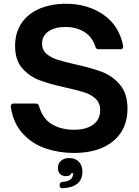

<svg xmlns="http://www.w3.org/2000/svg" viewBox="-20 -797 736 1018"><path d="M37 -231V-233Q37 -240 41 -244Q45 -248 52 -248H170Q184 -248 187 -234Q207 -166 256.5 -137.5Q306 -109 372 -109Q435 -109 473 -135.5Q511 -162 511 -214Q511 -251 487 -273.5Q463 -296 426.5 -307.5Q390 -319 327 -333Q241 -352 188.5 -372Q136 -392 98 -435Q60 -478 60 -553Q60 -625 95 -675.5Q130 -726 191 -751.5Q252 -777 330 -777Q443 -777 527 -720Q611 -663 633 -554V-550Q633 -536 618 -536H503Q489 -536 486 -549Q469 -602 426.5 -628Q384 -654 327 -654Q271 -654 237 -630.5Q203 -607 203 -565Q203 -532 226 -512Q249 -492 283 -481Q317 -470 378 -456Q465 -437 520.5 -416Q576 -395 616 -348Q656 -301 656 -221Q656 -112 580.5 -49Q505 14 371 14Q293 14 222 -10Q151 -34 100.5 -89Q50 -144 37 -231ZM311 201Q296 201 296 185Q296 169 312 167Q336 166 350 157Q364 148 366 134Q368 128 368 121H359Q353 137 329 137Q310 137 298.5 125.5Q287 114 287 93Q287 70 303.5 55.5Q320 41 346 41Q380 41 398.5 61Q417 81 417 113Q417 195 313 201Z"/></svg>

Font: Open Sauce Two
Style: Bold
Weight: 700
Designer: Alfredo Marco Pradil
Foundry: Creative Sauce Fz LLC
Version: Version 1.477